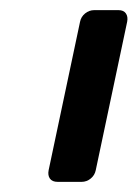

<svg xmlns="http://www.w3.org/2000/svg" viewBox="-20 -591 274 379"><path d="M94 -232Q83 -232 78.5 -238.5Q74 -245 76 -255L138 -548Q140 -558 148 -564.5Q156 -571 166 -571H214Q224 -571 228.5 -564.5Q233 -558 231 -548L169 -255Q167 -245 159 -238.5Q151 -232 141 -232Z"/></svg>

Font: Rubik
Style: Italic
Weight: 400
Italic angle: -12°
Designer: Hubert and Fischer
Foundry: Hubert and Fischer
Version: Version 2.300;gftools[0.9.30]